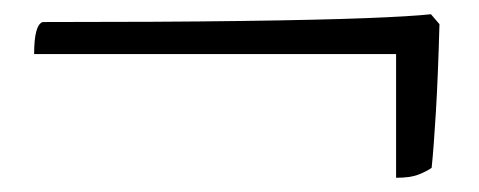

<svg xmlns="http://www.w3.org/2000/svg" viewBox="-20 -423 674 270"><path d="M537 -173V-347H28Q28 -388 40 -392Q208 -392 319 -393.5Q430 -395 494.5 -397.5Q559 -400 586 -403L598 -389Q596 -316 593 -266Q590 -216 587 -187Q580 -182 568.5 -177.5Q557 -173 537 -173Z"/></svg>

Font: Texturina ExtraLight
Style: Regular
Weight: 200
Designer: Guillermo Torres Carreño
Foundry: Omnibus-Type
Version: Version 1.002; ttfautohint (v1.8.3)